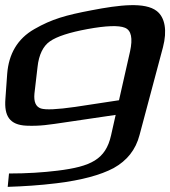

<svg xmlns="http://www.w3.org/2000/svg" viewBox="-42 -697 662 747"><path d="M182 -33C125 -26 63 -22 -7 -22L-12 30C50 28 113 24 178 16C276 4 349 -16 400 -43C452 -72 486 -114 501 -172L592 -513C609 -578 600 -629 568 -654C522 -690 423 -678 314 -657C214 -638 160 -623 92 -584C25 -546 -8 -486 -14 -410L-21 -312C-26 -246 -5 -211 61 -208C114 -206 144 -211 218 -222L408 -250L390 -170C369 -77 312 -49 182 -33ZM464 -497 421 -307 250 -281C180 -271 136 -269 117 -275C97 -282 89 -301 92 -333L104 -436C109 -484 126 -518 152 -536C179 -555 228 -571 299 -584C370 -597 420 -599 444 -589C469 -579 475 -548 464 -497Z"/></svg>

Font: Gamestation Warped
Style: Italic
Weight: 400
Designer: Jonas Hecksher
Foundry: Jonas Hecksher, Playtypeª, e-types AS
Version: Version 1.003